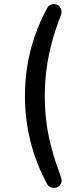

<svg xmlns="http://www.w3.org/2000/svg" viewBox="-20 -733 366 939"><path d="M211 168Q155 65 128.5 -43.5Q102 -152 102 -263Q102 -337 113.5 -410Q125 -483 149.5 -554.5Q174 -626 211 -694Q219 -708 233 -711.5Q247 -715 259.5 -709.5Q272 -704 278 -690Q284 -676 277 -656Q251 -590 233.5 -525Q216 -460 207.5 -395Q199 -330 199 -263Q199 -196 207.5 -131Q216 -66 234 -1.5Q252 63 277 130Q285 150 278.5 164Q272 178 259.5 183Q247 188 233 184.5Q219 181 211 168Z"/></svg>

Font: Nunito Medium
Style: Regular
Weight: 500
Designer: Vernon Adams
Foundry: Vernon Adams
Version: Version 3.601